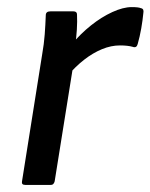

<svg xmlns="http://www.w3.org/2000/svg" viewBox="-20 -521 424 541"><path d="M51 0Q40 0 42 -10L99 -369Q104 -397 106 -424Q108 -451 109 -478Q109 -489 122 -489H187Q197 -489 197 -480Q198 -461 196.5 -437Q195 -413 192 -396L187 -341L134 -10Q133 -6 130.5 -3Q128 0 123 0ZM170 -307 181 -395Q207 -426 236.5 -449.5Q266 -473 296.5 -487Q327 -501 351 -501Q370 -501 377 -498Q382 -497 383.5 -493.5Q385 -490 384 -485Q382 -464 378 -441Q374 -418 368 -397Q365 -385 354 -389Q347 -391 338 -392Q329 -393 318 -393Q293 -393 267.5 -382.5Q242 -372 217.5 -353Q193 -334 170 -307Z"/></svg>

Font: Sofia Sans Medium
Style: Italic
Weight: 500
Italic angle: -9°
Version: Version 4.101